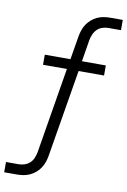

<svg xmlns="http://www.w3.org/2000/svg" viewBox="-142 -795 707 1069"><g transform="rotate(10 211.5 -260.0)"><path d="M-40 215V157H32Q48 157 65 151.5Q82 146 95 133.5Q108 121 114.5 104.5Q121 88 124 72L204 -412H69V-469H214L236 -601Q239 -619 245 -637Q251 -655 261.5 -671Q272 -687 287 -700Q302 -713 319.5 -721Q337 -729 355.5 -732Q374 -735 392 -735H463V-677H392Q375 -677 358 -671.5Q341 -666 328.5 -653.5Q316 -641 309 -624.5Q302 -608 299 -592L279 -469H414V-412H270L188 81Q185 99 179 117Q173 135 162.5 151Q152 167 137 180Q122 193 104.5 201Q87 209 68.5 212Q50 215 32 215Z"/></g></svg>

Font: Iosevka Etoile Light Oblique
Style: Regular
Weight: 300
Italic angle: -9°
Designer: Belleve Invis
Foundry: Belleve Invis
Version: Version 15.5.2; ttfautohint (v1.8.4)